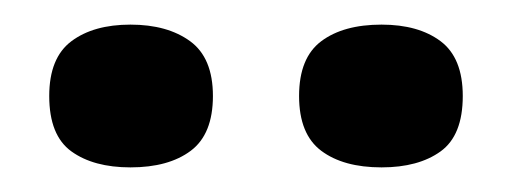

<svg xmlns="http://www.w3.org/2000/svg" viewBox="-20 -745 416 156"><path d="M290 -609Q259 -609 241 -622.5Q223 -636 223 -667Q223 -698 241 -711.5Q259 -725 290 -725Q320 -725 338 -711.5Q356 -698 356 -667Q356 -635 338 -622Q320 -609 290 -609ZM86 -609Q56 -609 38 -622Q20 -635 20 -667Q20 -698 38 -711.5Q56 -725 86 -725Q116 -725 134.5 -711.5Q153 -698 153 -667Q153 -636 135 -622.5Q117 -609 86 -609Z"/></svg>

Font: Bricolage Grotesque 17pt SemiBold
Style: Regular
Weight: 600
Version: Version 1.001;gftools[0.9.33.dev8+g029e19f]